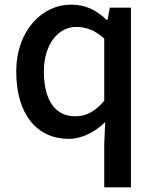

<svg xmlns="http://www.w3.org/2000/svg" viewBox="-20 -584 670 827"><path d="M544 -164V-551H453L443 -498H440C393 -542 348 -564 285 -564C163 -564 50 -454 50 -275C50 -92 139 14 276 14C336 14 392 -18 433 -58L429 37V223H486H544ZM429 -217V-150C389 -103 350 -83 304 -83C218 -83 169 -152 169 -276C169 -395 232 -468 308 -468C349 -468 388 -455 429 -418V-284Z"/></svg>

Font: GenSekiGothic2 TW M
Style: Regular
Weight: 500
Version: Version 2.100;PS 2.1;hotconv 16.6.51;makeotf.lib2.5.65220 DE